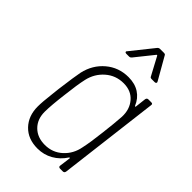

<svg xmlns="http://www.w3.org/2000/svg" viewBox="-215 -779 865 865"><g transform="rotate(45 218.0 -346.0)"><path d="M395 -502H414Q424 -502 422 -492L363 -10Q361 0 352 0H334Q329 0 326.5 -3Q324 -6 325 -10L332 -63Q332 -66 330.5 -66Q329 -66 327 -64Q305 -30 271.5 -11Q238 8 198 8Q137 8 101 -29.5Q65 -67 65 -127Q65 -156 72 -214L76 -250Q88 -342 94 -371Q108 -433 153.5 -471.5Q199 -510 261 -510Q302 -510 330.5 -491.5Q359 -473 373 -439Q375 -437 376.5 -437Q378 -437 378 -440L384 -492Q386 -502 395 -502ZM355 -251Q363 -316 366 -362Q368 -411 340.5 -443Q313 -475 265 -475Q215 -475 178.5 -443Q142 -411 131 -362Q122 -322 114 -251Q104 -172 104 -132Q104 -85 133 -56Q162 -27 210 -27Q259 -27 294 -59Q329 -91 338 -140Q347 -180 355 -251ZM175 -589 259 -694Q264 -700 272 -700H296Q305 -700 307 -694L367 -589Q369 -585 369 -584Q369 -581 366.5 -579Q364 -577 360 -577H341Q332 -577 330 -583L284 -669Q283 -671 281 -671Q279 -671 278 -669L209 -583Q204 -577 197 -577H179Q173 -577 171.5 -581Q170 -585 175 -589Z"/></g></svg>

Font: Barlow Semi Condensed ExLight
Style: Italic
Weight: 275
Width: 4
Italic angle: -7°
Designer: Jeremy Tribby
Foundry: Tribby Type
Version: Version 1.408